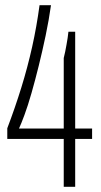

<svg xmlns="http://www.w3.org/2000/svg" viewBox="-20 -718 388 738"><path d="M225 0V-184H8V-225Q38 -304 62 -381.5Q86 -459 103.5 -537.5Q121 -616 132 -698H176Q168 -641 155.5 -581.5Q143 -522 129 -465.5Q115 -409 101 -360Q87 -311 74 -276Q61 -241 53 -224H225V-495Q228 -506 230.5 -519Q233 -532 235.5 -545.5Q238 -559 240 -572Q242 -585 243 -596H269V-224H334V-184H269V0Z"/></svg>

Font: Archivo ExtraCondensed Thin
Style: Regular
Weight: 250
Width: 2
Designer: Hector Gatti
Foundry: Omnibus-Type
Version: Version 2.001